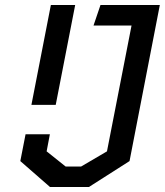

<svg xmlns="http://www.w3.org/2000/svg" viewBox="-20 -750 661 770"><path d="M106 -329.5H203.5L281.5 -730H184ZM61.5 -104 180.5 0H336.5L499.5 -104L621 -730H383L355 -647.5H507.5L409 -143L305 -82H243.5L167 -143L180 -211.5H82.5Z"/></svg>

Font: Monaspace Krypton
Style: Italic
Weight: 400
Italic angle: -11°
Designer: Riley Cran & the Lettermatic Team
Foundry: Lettermatic
Version: Version 1.101 (Monaspace Krypton)